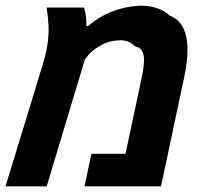

<svg xmlns="http://www.w3.org/2000/svg" viewBox="-43 -659 725 679"><path d="M128.9 -555.7Q128.9 -571.8 126.7 -594.5Q124.5 -617.2 121.6 -632.3H253.9Q261.2 -610.4 262.2 -584V-566.9H268.6Q305.2 -599.1 351.1 -617.4Q397 -635.7 448.2 -638.7Q481 -640.1 510 -630.9Q539.1 -621.6 556.6 -604Q620.1 -580.1 620.1 -482.4Q620.1 -439.9 606.9 -378.9L526.4 0H255.9L280.3 -115.2H400.9L457 -378.9Q466.3 -420.9 466.3 -448.2Q466.3 -466.3 459 -479.2Q451.7 -492.2 434.6 -494.6Q415 -516.6 382.3 -516.6Q369.1 -516.6 351.1 -513.2Q329.6 -508.8 305.4 -493.9Q281.2 -479 269 -463.4L257.3 -449.2L122.1 0H-23.4L106.9 -426.8Q128.9 -495.6 128.9 -555.7Z"/></svg>

Font: Viking Open Sans
Style: Bold Italic
Weight: 700
Italic angle: -12°
Foundry: Ascender Corporation
Version: Version 2.000